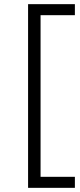

<svg xmlns="http://www.w3.org/2000/svg" viewBox="-20 -760 384 923"><path d="M340 90V143H115V-740H340V-687H175V90Z"/></svg>

Font: Inria Sans Light
Style: Regular
Weight: 300
Designer: Black Foundry Team
Foundry: Black Foundry
Version: Version 1.2; ttfautohint (v1.8.3)